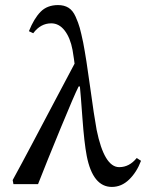

<svg xmlns="http://www.w3.org/2000/svg" viewBox="-20 -726 576 757"><path d="M308 -558Q320 -496 335.5 -382Q351 -268 361 -214Q391 -67 450 -67Q490 -67 519 -103L536 -92Q519 -47 489 -18Q459 11 421 11Q346 11 322 -111Q312 -163 305 -260Q298 -357 295 -385H290Q274 -354 219 -220.5Q164 -87 130 0H33L30 -16Q64 -78 106 -157.5Q148 -237 198.5 -332.5Q249 -428 274 -475Q273 -486 266 -529Q257 -577 235 -605.5Q213 -634 182 -634Q140 -634 111 -595L94 -603Q114 -653 140 -679.5Q166 -706 209 -706Q233 -706 250 -695.5Q267 -685 278 -660.5Q289 -636 294.5 -616Q300 -596 308 -558Z"/></svg>

Font: myMathFont
Style: Regular
Weight: 400
Designer: Ross Mills, John Hudson & Paul Hanslow, Tiro Typeworks Ltd; with prior portions MicroPress Inc., and Coen Hoffman. Math 
Foundry: Tiro Typeworks Ltd
Version: Version 2.13 b171